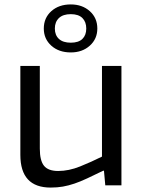

<svg xmlns="http://www.w3.org/2000/svg" viewBox="-20 -838 645 868"><path d="M209 10Q72 10 72 -138V-540H160V-166Q160 -112 179 -88.5Q198 -65 243 -65Q291 -65 342 -85.5Q393 -106 441 -130V-540H529V0H456L450 -66H446Q405 -46 374 -31.5Q343 -17 316.5 -8Q290 1 264.5 5.5Q239 10 209 10ZM246.5 -662Q265 -645 300 -645Q335 -645 352.5 -662Q370 -679 370 -709Q370 -739 352.5 -756.5Q335 -774 300 -774Q265 -774 246.5 -756.5Q228 -739 228 -709Q228 -679 246.5 -662ZM300 -601Q246 -601 212 -631.5Q178 -662 178 -709Q178 -757 212 -787.5Q246 -818 300 -818Q352 -818 386 -787.5Q420 -757 420 -709Q420 -662 386 -631.5Q352 -601 300 -601Z"/></svg>

Font: EncodeSans
Style: Regular
Weight: 400
Designer: Pablo Impallari, Andres Torresi
Foundry: Pablo Impallari, Andres Torresi
Version: Version 1.000; ttfautohint (v1.4.1)